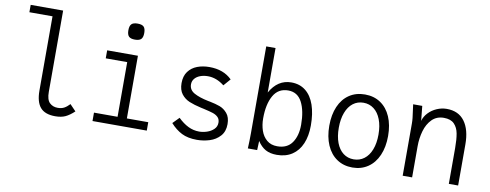

<svg xmlns="http://www.w3.org/2000/svg" viewBox="-66 -1121 3731 1463"><g transform="rotate(10 1800.0 -389.0)"><path d="M251 -159V-733H72V-790H323V-161Q323 -100.5 347.8 -76.8Q372.5 -53 410.5 -53Q439.5 -53 460 -64Q480.5 -75 502 -98L548.5 -49.5Q512.5 -16 480.8 -1.2Q449 13.5 402.5 13.5Q323 13.5 287 -28.8Q251 -71 251 -159Z M706 -550H944V-65H1109.5V0H689.5V-65H872V-488H706ZM838.5 -729Q838.5 -762.5 852.5 -776.8Q866.5 -791 899.5 -791Q933.5 -791 947.5 -777Q961.5 -763 961.5 -729Q961.5 -695.5 947.5 -681.2Q933.5 -667 899.5 -667Q866.5 -667 852.5 -681.2Q838.5 -695.5 838.5 -729Z M1291 -90.5 1339 -139.5Q1378 -101.5 1418.2 -81.8Q1458.5 -62 1503 -62Q1532.5 -62 1563.5 -72.2Q1594.5 -82.5 1615.8 -103.2Q1637 -124 1637 -154Q1637 -180.5 1621.5 -196Q1606 -211.5 1581.2 -219.8Q1556.5 -228 1507 -239L1486 -243.5Q1430.5 -256 1393.5 -271.5Q1356.5 -287 1332 -318.5Q1307.5 -350 1307.5 -403Q1307.5 -457.5 1333.5 -492.5Q1359.5 -527.5 1402 -543.8Q1444.5 -560 1496 -560Q1606 -560 1671 -495L1624 -441Q1563.5 -489 1497 -489Q1464.5 -489 1437.8 -479Q1411 -469 1395.5 -450.2Q1380 -431.5 1380 -406Q1380 -363 1421 -340.2Q1462 -317.5 1531 -303.5Q1540 -301.5 1545 -301Q1590.5 -292 1623.2 -280Q1656 -268 1681.5 -238Q1707 -208 1707 -155Q1707 -98 1675 -62.5Q1643 -27 1595.2 -12Q1547.5 3 1497 3Q1426.5 3 1379 -21Q1331.5 -45 1291 -90.5Z M1966.5 -71 1963.5 0H1891.5Q1894.5 -57 1894.5 -118V-790H1966.5V-446Q2026.5 -553 2131.5 -553Q2196.5 -553 2242 -517Q2287.5 -481 2310.8 -414Q2334 -347 2334 -255Q2334 -174.5 2308.8 -114.8Q2283.5 -55 2234.5 -22.5Q2185.5 10 2116.5 10Q2064 10 2029 -9.5Q1994 -29 1966.5 -71ZM2260 -248Q2260 -356 2225.5 -422.2Q2191 -488.5 2118.5 -488.5Q2041.5 -488.5 2004 -422Q1966.5 -355.5 1966.5 -246Q1966.5 -195 1981.2 -151.8Q1996 -108.5 2027.8 -81.8Q2059.5 -55 2108.5 -55Q2185.5 -55 2222.8 -108.8Q2260 -162.5 2260 -248Z M2472.5 -279Q2472.5 -364 2500 -427.5Q2527.5 -491 2579 -525.5Q2630.5 -560 2700 -560Q2770 -560 2821.2 -525.2Q2872.5 -490.5 2900 -427Q2927.5 -363.5 2927.5 -278.5Q2927.5 -193 2899.5 -128.8Q2871.5 -64.5 2820 -29.8Q2768.5 5 2700 5Q2631.5 5 2580 -29.8Q2528.5 -64.5 2500.5 -128.8Q2472.5 -193 2472.5 -279ZM2853.5 -276.5Q2853.5 -344 2834.2 -393.5Q2815 -443 2780.2 -469.5Q2745.5 -496 2699.5 -496Q2653.5 -496 2619 -469.5Q2584.5 -443 2565.5 -393.2Q2546.5 -343.5 2546.5 -276Q2546.5 -208.5 2565.2 -159.5Q2584 -110.5 2618.5 -84.2Q2653 -58 2699 -58Q2745 -58 2780 -84.2Q2815 -110.5 2834.2 -159.8Q2853.5 -209 2853.5 -276.5Z M3080.5 -497.5 3073.5 -550H3144L3155.5 -436Q3165 -471 3191.8 -499.2Q3218.5 -527.5 3256 -543.8Q3293.5 -560 3332.5 -560Q3424 -560 3471.2 -495.8Q3518.5 -431.5 3518.5 -318V0H3446.5V-277Q3446.5 -344 3438.2 -388.8Q3430 -433.5 3403 -461.2Q3376 -489 3322.5 -489Q3267 -489 3231 -452.8Q3195 -416.5 3178.8 -360Q3162.5 -303.5 3162.5 -241V0H3089.5V-402Q3089.5 -425.5 3087.2 -446.2Q3085 -467 3080.5 -497.5Z"/></g></svg>

Font: JuliaMono Light
Style: Regular
Weight: 300
Monospace: yes
Designer: cormullion
Foundry: corm
Version: Version 0.054; ttfautohint (v1.8.4)